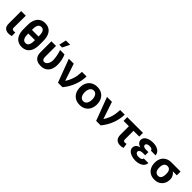

<svg xmlns="http://www.w3.org/2000/svg" viewBox="430 -2443 4134 4134"><g transform="rotate(45 2496.5 -376.5)"><path d="M205.9 -530.3 203.8 -164.9Q204.4 -144.6 210.7 -132.8Q217 -121 229.3 -116.1Q241.6 -111.3 260.4 -111.3Q275.4 -111.3 294.1 -113.4Q299.5 -114.2 302.1 -114.2V-7.4Q282 -1.2 260.4 2.5Q238.8 6.3 215.2 6.3Q144.2 6.3 105.2 -31.1Q66.1 -68.4 65.6 -147.9V-530.3Z M795.9 -297.4H445.2V-407.6H795.9ZM617 9.8Q544.1 9.8 489.6 -23.5Q435.1 -56.8 405 -124.4Q374.9 -191.9 374.9 -292.4V-412.1Q374.9 -512 405 -579.7Q435.1 -647.4 489.4 -680.6Q543.7 -713.8 616 -713.8Q689.2 -713.8 743.2 -680.8Q797.3 -647.9 827.2 -580.2Q857.2 -512.5 857.2 -412.1V-292.4Q857.2 -191.9 827.5 -124.4Q797.8 -56.8 744.1 -23.5Q690.3 9.8 617 9.8ZM616 -597.1Q583.2 -597.1 560.7 -579.5Q538.2 -561.8 526.7 -525.5Q515.2 -489.3 515.2 -433.2V-273.9Q515.2 -216.7 526.9 -180Q538.6 -143.3 561.3 -125.4Q584 -107.4 617 -107.4Q649.2 -107.4 671.1 -124.1Q693.1 -140.7 704.8 -177.9Q716.5 -215 716.5 -273.9V-433.2Q716.5 -490.9 704.3 -527.5Q692.2 -564 670 -580.6Q647.8 -597.1 616 -597.1Z M1126 -530.3V-196.4Q1126 -163.4 1134.5 -142.9Q1143.1 -122.4 1157.1 -113.2Q1171.2 -104 1189.4 -104Q1222.4 -104 1247.8 -127.5Q1273.1 -151.1 1286.9 -189.1Q1300.7 -227.1 1300.7 -269.5Q1298.6 -331.8 1285.1 -401.2Q1271.6 -470.5 1250.1 -530.3H1382.9Q1406.9 -484.8 1422.7 -413.3Q1438.6 -341.9 1438.6 -269.5Q1438.6 -188.4 1412.8 -125.7Q1387 -63 1332.4 -26.6Q1277.8 9.8 1194 9.8Q1129.9 9.8 1083 -12.8Q1036.2 -35.5 1010.9 -81.9Q985.6 -128.3 985.6 -198.3V-530.3ZM1193.9 -763.1H1323.9L1243 -599.2H1157.7Z M1516.1 -530.3H1666.1L1796.3 -141.9H1801.6Q1844.3 -210.6 1867.6 -269.6Q1890.9 -328.6 1901.4 -388.7Q1912 -448.8 1915.2 -530.3H2056Q2053.3 -389.4 2001.5 -253Q1949.7 -116.6 1853.2 0H1715.7Z M2120.7 -263.2Q2120.7 -345.3 2152.4 -407Q2184.1 -468.8 2243.1 -502.9Q2302.1 -537.1 2381.2 -537.1Q2460.2 -537.1 2519.3 -502.9Q2578.4 -468.8 2609.9 -407Q2641.3 -345.3 2641.3 -263.2Q2641.3 -182.2 2609.9 -120.2Q2578.4 -58.2 2519.3 -24Q2460.2 10.2 2381.2 10.2Q2302.1 10.2 2243.1 -24Q2184.1 -58.2 2152.4 -120.2Q2120.7 -182.2 2120.7 -263.2ZM2494.3 -264.4Q2494.3 -311.3 2481.6 -348.1Q2469 -385 2443.8 -406Q2418.6 -427 2382.3 -427Q2345.4 -427 2319.5 -406Q2293.5 -385 2280.3 -348.4Q2267.2 -311.9 2267.2 -264.4Q2267.2 -216.9 2280.3 -180.2Q2293.5 -143.6 2319.5 -122.6Q2345.4 -101.6 2382.3 -101.6Q2418.6 -101.6 2443.8 -122.6Q2469 -143.6 2481.6 -180.5Q2494.3 -217.4 2494.3 -264.4Z M2678.7 -530.3H2828.7L2958.9 -141.9H2964.2Q3006.9 -210.6 3030.2 -269.6Q3053.5 -328.6 3064 -388.7Q3074.6 -448.8 3077.8 -530.3H3218.6Q3215.9 -389.4 3164.1 -253Q3112.3 -116.6 3015.8 0H2878.3Z M3774 -417.2H3295.1V-530.3H3774ZM3598.2 -530.3V-159.7Q3598.2 -139 3603.8 -127Q3609.4 -115 3619.3 -110.4Q3629.3 -105.8 3644.3 -105.8Q3658.8 -105.8 3670.3 -108Q3681.7 -110.2 3691.8 -113.3L3707.1 -6Q3683.4 2.5 3663.3 6.1Q3643.1 9.8 3615.6 9.8Q3540.1 9.8 3499 -33Q3457.9 -75.7 3457.9 -160.3V-530.3Z M4149 -278V-222.4H4074.4Q4047 -222.4 4024.6 -215.4Q4002.3 -208.3 3988.2 -193.8Q3974.2 -179.4 3974.2 -158.4Q3974.2 -141.7 3986.2 -127.6Q3998.1 -113.4 4020.7 -105.1Q4043.3 -96.8 4074.7 -96.8Q4123.4 -96.8 4148.3 -111.1Q4173.2 -125.4 4176.9 -153.2H4315.1Q4313.1 -102.2 4281 -65.3Q4248.9 -28.5 4196.6 -9.4Q4144.3 9.8 4081.8 9.8Q4012.5 9.8 3956.3 -9.5Q3900.1 -28.7 3867.8 -63.7Q3835.6 -98.6 3835.6 -144.7Q3835.6 -183.8 3857.7 -213.7Q3879.7 -243.5 3926.4 -260.8Q3973 -278 4044.1 -278ZM3844.2 -384.2Q3844.8 -432.5 3875.1 -467.1Q3905.4 -501.7 3958.5 -519.4Q4011.6 -537.1 4081 -537.1Q4143.7 -537.1 4194.3 -518.2Q4244.9 -499.3 4274.7 -463.8Q4304.6 -428.3 4307 -379.4H4167.1Q4164.3 -405.5 4139.9 -418.5Q4115.6 -431.4 4073.8 -431.4Q4045.8 -431.4 4025.3 -423.6Q4004.8 -415.8 3994.3 -402.8Q3983.8 -389.8 3983.3 -373.1Q3983.8 -348.8 4007.9 -334.5Q4032 -320.2 4074.4 -320.2H4149V-257.2H4044.1Q3978.3 -257.2 3933.5 -275.2Q3888.8 -293.1 3866.8 -321.8Q3844.8 -350.4 3844.2 -384.2Z M4655 -513.7Q4661.3 -511.6 4667.8 -505.7Q4674.2 -499.7 4681.4 -491.2Q4689.3 -478.6 4697.9 -468.8Q4706.5 -459 4719.6 -449.8Q4732.7 -440.5 4749.6 -435.1Q4788.3 -422.4 4822.4 -393.7Q4856.4 -365 4877.3 -325.6Q4898.1 -286.2 4898.1 -242.2V-232.4Q4898.1 -164 4869.4 -108.9Q4840.7 -53.7 4786.5 -22Q4732.3 9.8 4657 9.8Q4578.9 9.8 4522 -24.1Q4465.2 -58 4435.5 -117.1Q4405.8 -176.2 4405.8 -251V-262.7Q4405.8 -335.1 4435.2 -391.9Q4464.7 -448.8 4521.3 -481.2Q4577.9 -513.7 4655 -513.7ZM4657 -104.4Q4691.9 -104.4 4713.5 -123.8Q4735.1 -143.2 4744.5 -175.8Q4754 -208.5 4754 -251V-262.7Q4754 -302.7 4744.5 -332.9Q4735.1 -363.1 4713 -381.3Q4691 -399.5 4655 -399.5Q4618.8 -399.5 4595.1 -381.3Q4571.4 -363.1 4560.6 -332.6Q4549.8 -302.1 4549.8 -262.7V-251Q4549.8 -208.5 4560.3 -175.8Q4570.8 -143.2 4594.8 -123.8Q4618.7 -104.4 4657 -104.4ZM4935.3 -399.5H4655V-513.7H4935.3Z"/></g></svg>

Font: Pretendard GOV Variable
Style: Regular
Weight: 400
Designer: Base glyphs from Inter by Rasmus Andersson; Hangul glyphs from Noto Sans CJK(Source Han Sans) by Jang Soo-young and Kang
Foundry: Kil Hyung-jin
Version: Version 1.307;Glyphs 3.2 (3192)